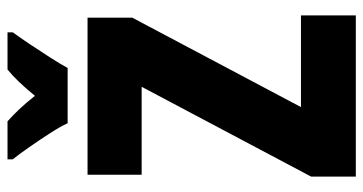

<svg xmlns="http://www.w3.org/2000/svg" viewBox="-248 -719 967 511"><g transform="rotate(-90 235.5 -463.5)"><path d="M450 0H21V-119L260 -570H26V-714H444V-595L206 -146H450ZM163 -767Q155 -785 137 -813Q119 -841 99.5 -869Q80 -897 67 -913V-927H168Q183 -914 200 -896Q217 -878 236 -854Q276 -903 306 -927H405V-913Q391 -894 373 -867Q355 -840 338 -813.5Q321 -787 310 -767Z"/></g></svg>

Font: Noto Sans Thai Looped ExtraCondensed Black
Style: Regular
Weight: 900
Width: 2
Designer: Sasikarn Vongin, Ben Mitchell
Foundry: The Fontpad Ltd
Version: Version 1.001; ttfautohint (v1.8.4.7-5d5b)